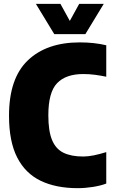

<svg xmlns="http://www.w3.org/2000/svg" viewBox="-20 -971 591 1001"><path d="M385 10Q272 10 192 -28.5Q112 -67 69.5 -150.2Q27 -233.5 27 -368Q27 -562.5 125 -656.2Q223 -750 396 -750Q471 -750 534 -735V-571Q505.5 -577 475.5 -581Q445.5 -585 414 -585Q323.5 -585 277.8 -537.5Q232 -490 232 -370Q232 -287.5 251.5 -240.8Q271 -194 311.2 -174.5Q351.5 -155 414 -155Q439 -155 469.8 -161.2Q500.5 -167.5 534 -178V-14Q505.5 -3 464.8 3.5Q424 10 385 10ZM263 -793 167 -951H295L344 -862L393 -951H521L425 -793Z"/></svg>

Font: Encode Sans Condensed Black
Style: Regular
Weight: 900
Width: 3
Designer: Multiple Designers
Foundry: Impallari Type
Version: Version 3.000; ttfautohint (v1.8.3) -l 8 -r 50 -G 200 -x 14 